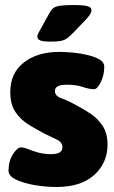

<svg xmlns="http://www.w3.org/2000/svg" viewBox="-20 -738 453 766"><path d="M205 8Q163 8 118.5 0.5Q74 -7 44 -21.5Q14 -36 14 -57Q14 -95 31.5 -122.5Q49 -150 64 -150Q75 -150 91 -143.5Q107 -137 130.5 -130Q154 -123 184 -123Q229 -123 229 -150Q229 -171 206 -181.5Q183 -192 155 -206Q125 -222 94 -241Q63 -260 42 -290.5Q21 -321 21 -370Q21 -447 75.5 -489Q130 -531 216 -531Q242 -531 272.5 -528Q303 -525 331.5 -518Q360 -511 378 -500Q396 -489 396 -473Q396 -438 382 -410Q368 -382 355 -382Q337 -382 310.5 -391Q284 -400 246 -400Q199 -400 199 -375Q199 -355 225 -346Q251 -337 292 -314Q317 -301 344 -282.5Q371 -264 390 -235Q409 -206 409 -161Q409 -88 356 -40Q303 8 205 8ZM181 -572Q153 -572 141 -576.5Q129 -581 129 -591Q129 -600 138 -615L178 -687Q185 -700 194 -706.5Q203 -713 222.5 -715.5Q242 -718 278 -718Q308 -718 326.5 -714Q345 -710 345 -697Q345 -682 318 -655L267 -602Q255 -590 245 -583.5Q235 -577 221 -574.5Q207 -572 181 -572Z"/></svg>

Font: Asap Black
Style: Regular
Weight: 900
Designer: Pablo Cosgaya
Foundry: Omnibus-Type
Version: Version 3.001; ttfautohint (v1.8.4.7-5d5b)